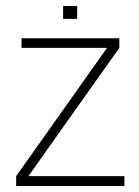

<svg xmlns="http://www.w3.org/2000/svg" viewBox="-20 -622 465 642"><path d="M396 -33V0H34V-33L338 -462H52V-494H379V-462L75 -33ZM238 -559H191V-602H238Z"/></svg>

Font: Blinker ExtraLight
Style: Regular
Weight: 200
Designer: Juergen Huber
Foundry: supertype
Version: Version 1.017;hotconv 1.0.117;makeotfexe 2.5.65602